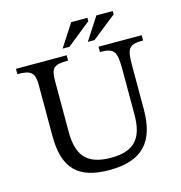

<svg xmlns="http://www.w3.org/2000/svg" viewBox="-120 -934 992 1053"><g transform="rotate(-15 376.0 -407.0)"><path d="M373 12C562 12 640 -79 640 -261V-502C640 -605 648 -627 734 -627V-657H489V-627C573 -627 583 -604 583 -499V-247C583 -109 529 -51 398 -51C255 -51 210 -121 210 -251V-534C210 -609 223 -627 308 -627V-657H20V-627C99 -627 118 -609 118 -539V-250C118 -64 196 12 373 12ZM477 -698 615 -807V-826H522L439 -698ZM335 -698 471 -807V-826H379L296 -698Z"/></g></svg>

Font: STIX Two Text
Style: Regular
Weight: 400
Designer: Ross Mills, John Hudson & Paul Hanslow, Tiro Typeworks Ltd; with prior portions MicroPress Inc., and Coen Hoffman.
Foundry: Tiro Typeworks Ltd
Version: Version 2.13 b171